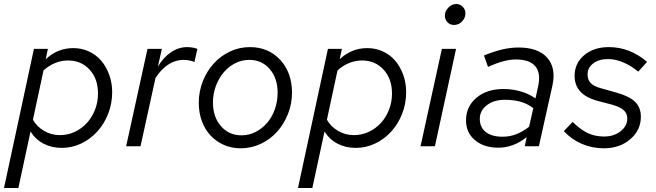

<svg xmlns="http://www.w3.org/2000/svg" viewBox="-42 -733 3285 962"><path d="M-22 209 128 -488H198L187 -436Q215 -463 250 -477.5Q285 -492 325 -492Q367 -492 403 -475.5Q439 -459 464.5 -429.5Q490 -400 505 -359Q520 -318 520 -271Q520 -214 500 -163Q480 -112 445.5 -74Q411 -36 365 -14Q319 8 267 8Q217 8 176.5 -13Q136 -34 111 -74L50 209ZM299 -430Q265 -430 233.5 -417Q202 -404 176 -380L123 -133Q142 -99 178.5 -77.5Q215 -56 258 -56Q298 -56 333 -72.5Q368 -89 393.5 -117Q419 -145 434 -183Q449 -221 449 -265Q449 -338 407 -384Q365 -430 299 -430Z M590 0 697 -488H769L749 -399Q777 -446 815 -471.5Q853 -497 896 -497Q909 -497 923.5 -494.5Q938 -492 947 -488L932 -422Q923 -427 907.5 -430Q892 -433 877 -433Q837 -433 801 -409.5Q765 -386 737 -342L662 0Z M954 -218Q954 -275 974.5 -326.5Q995 -378 1029.5 -415.5Q1064 -453 1110.5 -475Q1157 -497 1210 -497Q1303 -497 1362 -433Q1421 -369 1421 -269Q1421 -212 1400.5 -161Q1380 -110 1345.5 -72Q1311 -34 1264 -12Q1217 10 1164 10Q1118 10 1079.5 -7Q1041 -24 1013 -54Q985 -84 969.5 -126Q954 -168 954 -218ZM1168 -55Q1206 -55 1239 -72Q1272 -89 1296.5 -117.5Q1321 -146 1335 -185.5Q1349 -225 1349 -269Q1349 -341 1309.5 -387Q1270 -433 1207 -433Q1169 -433 1136 -416Q1103 -399 1078.5 -370Q1054 -341 1039.5 -302Q1025 -263 1025 -219Q1025 -147 1065 -101Q1105 -55 1168 -55Z M1451 209 1601 -488H1671L1660 -436Q1688 -463 1723 -477.5Q1758 -492 1798 -492Q1840 -492 1876 -475.5Q1912 -459 1937.5 -429.5Q1963 -400 1978 -359Q1993 -318 1993 -271Q1993 -214 1973 -163Q1953 -112 1918.5 -74Q1884 -36 1838 -14Q1792 8 1740 8Q1690 8 1649.5 -13Q1609 -34 1584 -74L1523 209ZM1772 -430Q1738 -430 1706.5 -417Q1675 -404 1649 -380L1596 -133Q1615 -99 1651.5 -77.5Q1688 -56 1731 -56Q1771 -56 1806 -72.5Q1841 -89 1866.5 -117Q1892 -145 1907 -183Q1922 -221 1922 -265Q1922 -338 1880 -384Q1838 -430 1772 -430Z M2233 -608Q2213 -608 2200 -621.5Q2187 -635 2187 -655Q2187 -677 2204.5 -695Q2222 -713 2244 -713Q2263 -713 2276.5 -699Q2290 -685 2290 -666Q2290 -643 2273 -625.5Q2256 -608 2233 -608ZM2243 -488 2137 0H2065L2172 -488Z M2455 7Q2383 7 2338 -30.5Q2293 -68 2293 -130Q2293 -199 2345 -243Q2397 -287 2480 -287Q2527 -287 2568.5 -274.5Q2610 -262 2641 -240L2654 -299Q2669 -366 2640.5 -400.5Q2612 -435 2543 -435Q2513 -435 2479.5 -426Q2446 -417 2403 -398L2383 -455Q2431 -475 2473.5 -485Q2516 -495 2556 -495Q2654 -495 2699.5 -444Q2745 -393 2726 -305L2658 0H2587L2597 -46Q2563 -19 2527.5 -6Q2492 7 2455 7ZM2362 -138Q2362 -95 2392 -71.5Q2422 -48 2476 -48Q2512 -48 2544.5 -60.5Q2577 -73 2609 -98L2630 -191Q2602 -213 2567 -223Q2532 -233 2487 -233Q2433 -233 2397.5 -206Q2362 -179 2362 -138Z M2783 -76 2827 -122Q2870 -81 2905.5 -65Q2941 -49 2985 -49Q3034 -49 3067.5 -75.5Q3101 -102 3101 -139Q3101 -164 3084 -180Q3067 -196 3027 -208L2950 -228Q2893 -244 2865 -275Q2837 -306 2837 -353Q2837 -416 2885 -456.5Q2933 -497 3009 -497Q3061 -497 3109 -478.5Q3157 -460 3200 -423L3156 -374Q3120 -404 3080.5 -420.5Q3041 -437 3005 -437Q2959 -437 2930.5 -415.5Q2902 -394 2902 -360Q2902 -333 2918 -316.5Q2934 -300 2972 -290L3050 -268Q3113 -250 3141 -222Q3169 -194 3169 -148Q3169 -81 3116 -35.5Q3063 10 2984 10Q2925 10 2873.5 -12Q2822 -34 2783 -76Z"/></svg>

Font: Red Hat Text
Style: Italic
Weight: 400
Italic angle: -12°
Designer: Pentagram / MCKL
Foundry: Pentagram / MCKL
Version: Version 1.005; Red Hat Text Italic